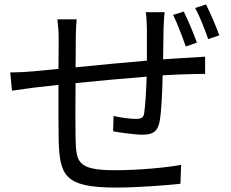

<svg xmlns="http://www.w3.org/2000/svg" viewBox="-20 -811 1040 864"><path d="M721 -756H636C639 -739 641 -703 641 -681V-538C534 -529 418 -518 320 -508C321 -562 321 -611 321 -644C321 -674 323 -702 325 -724H238C242 -694 244 -670 244 -640C244 -623 244 -568 243 -501C195 -496 155 -492 130 -490C94 -487 57 -485 26 -485L34 -403C62 -407 105 -413 136 -417C162 -420 199 -424 243 -429C243 -329 243 -223 244 -180C249 -21 270 33 502 33C603 33 725 23 792 16L795 -69C730 -57 606 -45 498 -45C325 -45 323 -83 320 -191C319 -230 319 -334 320 -437C420 -447 537 -458 640 -466C638 -403 634 -336 629 -303C626 -280 615 -276 591 -276C568 -276 525 -281 491 -289L489 -220C516 -215 585 -205 621 -205C667 -205 689 -218 698 -263C707 -309 710 -398 712 -472C756 -475 794 -476 824 -477C849 -478 887 -479 903 -478V-556C879 -554 850 -553 825 -551C792 -549 754 -547 714 -544C715 -587 715 -638 716 -683C717 -705 718 -739 721 -756ZM807 -759 759 -744C778 -705 801 -645 816 -602L866 -619C852 -660 825 -722 807 -759ZM907 -791 858 -775C879 -738 901 -680 917 -635L967 -652C952 -693 926 -754 907 -791Z"/></svg>

Font: Source Han Sans HK
Style: Regular
Weight: 400
Designer: Ryoko NISHIZUKA 西塚涼子 (kana, bopomofo & ideographs); Paul D. Hunt (Latin, Greek & Cyrillic); Sandoll Communications 산돌커뮤니
Foundry: Adobe
Version: Version 2.000;hotconv 1.0.107;makeotfexe 2.5.65593